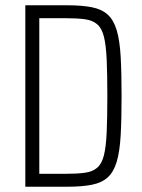

<svg xmlns="http://www.w3.org/2000/svg" viewBox="-20 -708 539 728"><path d="M76 0V-688H235Q291 -688 328.5 -680.5Q366 -673 388.5 -652.5Q411 -632 422.5 -593.5Q434 -555 437.5 -494Q441 -433 441 -344Q441 -255 437.5 -194Q434 -133 422.5 -94.5Q411 -56 388.5 -35.5Q366 -15 328.5 -7.5Q291 0 235 0ZM129 -49H229Q273 -49 302 -53Q331 -57 348.5 -72Q366 -87 374 -119Q382 -151 384.5 -205.5Q387 -260 387 -344Q387 -428 384.5 -482.5Q382 -537 374 -569Q366 -601 348.5 -616Q331 -631 302 -635Q273 -639 229 -639H129Z"/></svg>

Font: Saira Condensed Light
Style: Regular
Weight: 300
Width: 3
Designer: Hector Gatti with collaboration of the Omnibus-Type team
Foundry: Omnibus-Type
Version: Version 1.101